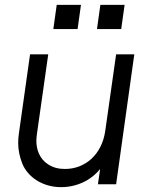

<svg xmlns="http://www.w3.org/2000/svg" viewBox="-20 -760 614 792"><path d="M300 -640 314 -740H214L200 -640ZM480 -640 494 -740H394L380 -640ZM232 12C271 12 307 2 340 -17C360 -29 378 -44 393 -63L384 0H459L534 -536H459L414 -219C400 -123 332 -63 248 -63C221 -63 199 -69 180 -81C143 -104 130 -143 130 -179C130 -187 131 -196 132 -205L179 -536H104L58 -210C56 -196 55 -183 55 -170C55 -142 61 -113 72 -85C95 -29 156 12 232 12Z"/></svg>

Font: Plus Jakarta Sans
Style: Italic
Weight: 400
Italic angle: -8°
Designer: Gumpita Rahayu
Foundry: Tokotype
Version: Version 2.071;gftools[0.9.30]